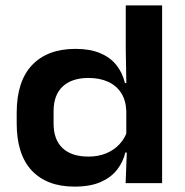

<svg xmlns="http://www.w3.org/2000/svg" viewBox="-20 -680 686 713"><path d="M256.5 13Q154.5 13 98.2 -46.5Q42 -106 42 -222V-261Q42 -378 99 -438.2Q156 -498.5 260.5 -498.5Q313.5 -498.5 351 -483Q388.5 -467.5 411.5 -439.2Q434.5 -411 444 -371.5H485L449 -267.5Q447.5 -307.5 430 -334.8Q412.5 -362 381.5 -376.2Q350.5 -390.5 308.5 -390.5Q247 -390.5 213 -359Q179 -327.5 179 -267V-221.5Q179 -161 212.5 -129.8Q246 -98.5 308.5 -98.5Q345.5 -98.5 374.8 -110.8Q404 -123 424 -144.8Q444 -166.5 452.5 -193.5L487 -113.5H445.5Q437 -78.5 414.8 -49.8Q392.5 -21 353.8 -4Q315 13 256.5 13ZM446.5 0 451.5 -130.5 449 -161V-332L449.5 -354.5L447 -494.5V-660H582V0Z"/></svg>

Font: AnekLatin_SemiExpandedSemiBold
Style: Regular
Weight: 600
Width: 6
Designer: Yesha Goshar
Foundry: Ek Type
Version: Version 1.003